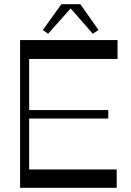

<svg xmlns="http://www.w3.org/2000/svg" viewBox="-20 -890 621 910"><path d="M75.2 0V-700.2H537.1V-610.8H118.2V-368.2H493.2V-328.1H118.2V-86.9H533.2V0ZM208 -730 183.1 -748 271 -870.1H360.8L446.8 -748L419.9 -730L314.9 -850.1Z"/></svg>

Font: Ribes
Style: Regular
Weight: 400
Designer: Luigi Gorlero
Foundry: Collletttivo
Version: Version 2.100;Glyphs 3.2 (3217)